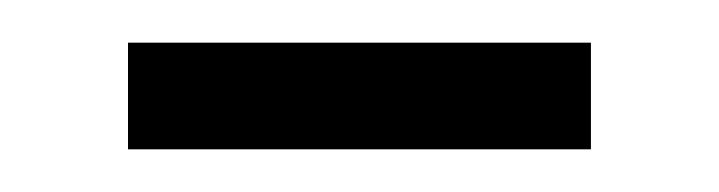

<svg xmlns="http://www.w3.org/2000/svg" viewBox="-20 -350 337 90"><path d="M257 -330H40V-280H257Z"/></svg>

Font: Repo Light
Style: Regular
Weight: 300
Designer: Stefan Peev
Foundry: Context Ltd
Version: Version 001.502